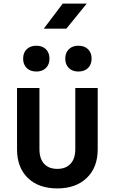

<svg xmlns="http://www.w3.org/2000/svg" viewBox="-20 -1041 640 1071"><path d="M300 10Q195 10 135 -48.5Q75 -107 75 -208V-550H200V-209Q200 -156 226 -127.5Q252 -99 300 -99Q347 -99 373.5 -127.5Q400 -156 400 -209V-550H525V-208Q525 -107 464 -48.5Q403 10 300 10ZM417 -642Q384 -642 364 -661.5Q344 -681 344 -714Q344 -747 364 -766.5Q384 -786 417 -786Q451 -786 471 -766.5Q491 -747 491 -714Q491 -681 471 -661.5Q451 -642 417 -642ZM183 -642Q149 -642 129 -661.5Q109 -681 109 -714Q109 -747 129 -766.5Q149 -786 183 -786Q216 -786 236 -766.5Q256 -747 256 -714Q256 -681 236 -661.5Q216 -642 183 -642ZM224 -881 330 -1021H464L350 -881Z"/></svg>

Font: NKDuy Mono
Style: Bold
Weight: 700
Monospace: yes
Designer: NKDuy
Foundry: NKDuy
Version: Version 2.251; ttfautohint (v1.8.4.7-5d5b)